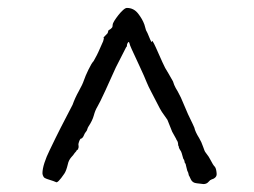

<svg xmlns="http://www.w3.org/2000/svg" viewBox="-20 -734 640 484"><path d="M454 -446Q470 -413 470 -412Q472 -402 482 -386Q488 -376 492 -364Q496 -352 498 -350Q508 -337 510 -332Q517 -318 522 -313Q525 -309 526 -298Q527 -291 523 -287Q519 -283 514 -282Q511 -280 510 -280L506 -276Q501 -270 493 -270Q485 -271 476 -272Q465 -273 461 -282Q457 -291 456 -292Q455 -299 452 -304L449 -316Q448 -322 447 -322Q445 -324 445 -328Q445 -329 444 -331Q443 -333 442 -334L438 -348Q436 -354 435 -354Q435 -355 434 -356Q433 -357 433 -358Q432 -359 431 -362Q431 -365 430 -366Q429 -367 429 -370Q429 -373 428 -376Q427 -379 426 -380Q425 -381 424 -384L414 -402Q412 -406 412 -407L410 -412Q407 -419 402 -432L388 -452Q384 -458 376 -474Q370 -486 362 -501Q354 -516 350 -526Q345 -539 331 -569Q317 -599 312 -610Q307 -621 306 -626Q305 -629 304 -628Q303 -628 301 -624Q300 -622 300 -619Q300 -616 298 -615L272 -564Q260 -537 245.5 -505.5Q231 -474 225.5 -465Q220 -456 216.5 -443Q213 -430 203 -415Q201 -412 200 -408Q199 -404 196 -401Q193 -397 192 -394Q190 -389 188 -387L186 -385H185Q182 -385 179 -376Q177 -371 178 -367Q179 -363 177 -359V-358L175 -356H174Q173 -353 168 -348Q165 -343 160 -338Q153 -330 151 -320Q147 -303 142 -296Q125 -271 121 -275Q120 -276 98 -283Q92 -285 90 -288Q87 -293 87 -297Q87 -308 92 -323.5Q97 -339 105 -355Q113 -372 120 -386L133 -412L163 -470Q169 -487 178.5 -504Q188 -521 191.5 -531.5Q195 -542 203 -558.5Q211 -575 216 -580Q226 -598 228 -603Q234 -616 240 -630Q243 -639 241 -638.5Q239 -638 251 -650Q252 -651 252 -653Q253 -655 253 -656Q253 -657 254 -658Q260 -661 262 -664Q264 -666 264 -671Q264 -675 268.5 -682Q273 -689 278.5 -696Q284 -703 290 -708.5Q296 -714 300 -714Q317 -714 328 -700Q339 -686 344 -672Q348 -659 348 -658Q352 -651 355 -643Q363 -623 363 -629.5Q363 -636 373 -614Q383 -592 389.5 -577Q396 -562 404 -550Q414 -532 416 -529Q419 -519 423 -512Q426 -508 436 -488Q439 -481 454 -446Z"/></svg>

Font: ToneOZ-Tsuipita-TC
Style: Tsuipita-TC
Weight: 400
Designer: :Jeffrey Xuan (Chih-Lin Hsuan)  :
Foundry: jeffreyx@gmail.com, cjkFonts.io
Version: Version 0.24071